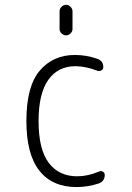

<svg xmlns="http://www.w3.org/2000/svg" viewBox="-20 -755 540 785"><path d="M223.6 -709Q223.6 -719.7 231.9 -727.5Q240.2 -735.4 250 -735.4Q259.8 -735.4 268.1 -727.5Q276.4 -719.7 276.4 -709V-635.7Q276.4 -626 268.1 -618.2Q259.8 -610.4 250 -610.4Q240.2 -610.4 231.9 -618.2Q223.6 -626 223.6 -635.7ZM293 9.8Q193.4 9.8 140.6 -57.6Q87.9 -125 87.9 -259.8Q87.9 -402.3 142.6 -466.3Q197.3 -530.3 286.1 -530.3Q333 -530.3 377.9 -514.6Q402.3 -505.9 402.3 -480.5Q402.3 -471.7 394.5 -467.3Q386.7 -462.9 377.9 -465.8Q333 -483.4 289.1 -484.4Q216.8 -484.4 177.2 -428.2Q137.7 -372.1 137.7 -259.8Q137.7 -144.5 179.2 -89.4Q220.7 -34.2 295.9 -34.2Q338.9 -34.2 384.8 -53.7Q392.6 -57.6 400.4 -53.2Q408.2 -48.8 408.2 -40Q408.2 -13.7 383.8 -4.9Q338.9 9.8 293 9.8Z"/></svg>

Font: Rounded Mgen+ 2m light
Style: Regular
Weight: 200
Designer: [Source Han Sans]
Ryoko NISHIZUKA  (kana & ideographs); Paul D. Hunt (Latin, Greek & Cyrillic); Wenlong ZHANG  (bopomofo
Version: Version 1.059.20150602